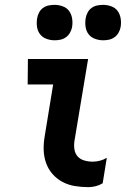

<svg xmlns="http://www.w3.org/2000/svg" viewBox="-20 -763 540 791"><path d="M344 8Q316 8 288.5 3.5Q261 -1 237.5 -13.5Q214 -26 196.5 -46Q179 -66 170 -91Q161 -116 160 -144Q159 -172 164 -201L199 -415H94L95 -520H343L287 -184Q284 -166 286.5 -148.5Q289 -131 299.5 -119Q310 -107 327 -102Q344 -97 362 -97Q377 -97 392 -101Q407 -105 420 -113L403 -8Q390 0 374.5 4Q359 8 344 8ZM405 -597Q388 -597 371.5 -603Q355 -609 345 -622Q335 -635 332.5 -652.5Q330 -670 333 -688Q335 -700 341 -711.5Q347 -723 357.5 -730.5Q368 -738 380.5 -740.5Q393 -743 405 -743Q422 -743 438.5 -737Q455 -731 464.5 -718Q474 -705 477 -687.5Q480 -670 477 -652Q475 -640 468.5 -628.5Q462 -617 451.5 -609.5Q441 -602 429 -599.5Q417 -597 405 -597ZM205 -597Q188 -597 171.5 -603Q155 -609 145 -622Q135 -635 132.5 -652.5Q130 -670 133 -688Q135 -700 141 -711.5Q147 -723 157.5 -730.5Q168 -738 180.5 -740.5Q193 -743 205 -743Q222 -743 238.5 -737Q255 -731 264.5 -718Q274 -705 277 -687.5Q280 -670 277 -652Q275 -640 268.5 -628.5Q262 -617 251.5 -609.5Q241 -602 229 -599.5Q217 -597 205 -597Z"/></svg>

Font: Iosevka Extrabold Oblique
Style: Regular
Weight: 800
Italic angle: -9°
Monospace: yes
Designer: Belleve Invis
Foundry: Belleve Invis
Version: Version 32.5.0; ttfautohint (v1.8.4)